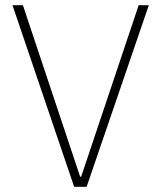

<svg xmlns="http://www.w3.org/2000/svg" viewBox="-20 -718 620 738"><path d="M265 0 28 -698H68L288 -39H292L513 -698H552L313 0Z"/></svg>

Font: IBM Plex Sans ExtLt
Style: Regular
Weight: 200
Designer: Mike Abbink, Paul van der Laan, Pieter van Rosmalen
Foundry: Bold Monday
Version: Version 3.005